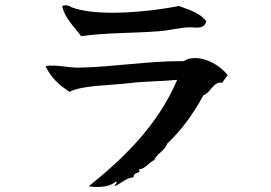

<svg xmlns="http://www.w3.org/2000/svg" viewBox="-20 -686 1040 738"><path d="M773 -604C750 -636 707 -648 668 -663C596 -649 500 -637 413 -637C351 -637 295 -643 255 -658C249 -663 230 -670 219 -662C228 -618 266 -582 292 -547C389 -561 491 -558 592 -566C632 -569 671 -580 707 -581C729 -582 764 -570 773 -604ZM855 -397C837 -421 805 -445 770 -456C741 -465 711 -467 686 -451C548 -452 423 -429 284 -426C244 -425 195 -439 155 -432C175 -388 209 -358 247 -333C297 -359 402 -357 482 -367C538 -374 599 -373 661 -379C586 -203 453 -76 321 30C321 30 393 43 426 11C434 19 419 23 421 30C446 18 472 -6 493 -4C493 -19 505 -21 517 -25L513 -35C535 -34 552 -61 573 -71C584 -98 611 -103 623 -134C679 -187 724 -250 762 -320C791 -330 799 -374 835 -368C840 -379 849 -387 855 -397Z"/></svg>

Font: Yuji Syuku Std R
Style: Regular
Weight: 400
Designer: Kataoka Yuji
Foundry: Kinuta Font Factory
Version: Version 3.000;hotconv 1.0.111;makeotfexe 2.5.65597